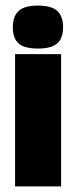

<svg xmlns="http://www.w3.org/2000/svg" viewBox="-20 -668 272 688"><path d="M199 0H34V-474H199ZM47 -512Q26 -530 26 -570Q26 -610 47 -629Q68 -648 116 -648Q164 -648 185 -629Q206 -610 206 -570.5Q206 -531 185 -512.5Q164 -494 116 -494Q68 -494 47 -512Z"/></svg>

Font: Passion One
Style: Regular
Weight: 400
Designer: Alejandro Lo Celso
Foundry: Fontstage
Version: Version 1.001